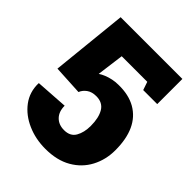

<svg xmlns="http://www.w3.org/2000/svg" viewBox="-205 -824 946 946"><g transform="rotate(45 268.5 -350.5)"><path d="M275.4 10.3Q206.5 10.3 149.4 -15.1Q91.3 -40.5 56.6 -86.7Q22 -132.8 23.4 -194.3L24.4 -196.3L192.4 -207.5Q192.4 -166.5 215.1 -143.3Q237.8 -120.1 275.4 -120.1Q318.4 -120.1 336.2 -151.4Q354 -182.6 354 -228Q354 -284.7 334 -317.9Q314 -351.1 269.5 -351.1Q239.3 -351.1 220 -337.2Q200.7 -323.2 192.9 -303.2L38.1 -311.5L79.1 -710.9H509.3V-535.6H411.6L397 -578.6H218.8L200.2 -437Q212.9 -445.8 230 -452.6Q247.1 -459.5 266.6 -463.6Q286.1 -467.8 307.1 -467.8Q377.4 -469.2 426.3 -441.4Q524.4 -384.8 524.4 -229Q524.4 -163.1 495.6 -108.4Q466.8 -53.7 411.1 -21.7Q355.5 10.3 275.4 10.3Z"/></g></svg>

Font: Suwannaphum Black
Style: Regular
Weight: 900
Designer: Danh Hong
Version: Version 8.002; ttfautohint (v1.8.3)